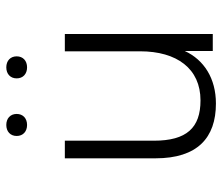

<svg xmlns="http://www.w3.org/2000/svg" viewBox="-68 -628 706 610"><g transform="rotate(-90 285.0 -323.0)"><path d="M261 10C341 10 400 -28 428 -89V0H482V-470H427V-231C427 -114 372 -39 271 -39C184 -39 143 -83 143 -187V-470H87V-182C87 -49 152 10 261 10ZM193 -590C214 -590 228 -603 228 -623C228 -643 214 -656 193 -656C172 -656 158 -643 158 -623C158 -603 172 -590 193 -590ZM376 -590C397 -590 411 -603 411 -623C411 -643 397 -656 376 -656C355 -656 341 -643 341 -623C341 -603 355 -590 376 -590Z"/></g></svg>

Font: Gantari Light
Style: Regular
Weight: 300
Designer: Anugrah Pasau
Foundry: Lafontype
Version: Version 1.000